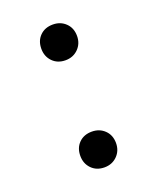

<svg xmlns="http://www.w3.org/2000/svg" viewBox="-94 -516 463 566"><g transform="rotate(-20 137.5 -233.0)"><path d="M82 -401Q82 -426 97.5 -441.5Q113 -457 138 -457Q162 -457 178 -441.5Q194 -426 194 -401Q194 -377 178 -361Q162 -345 138 -345Q113 -345 97.5 -361Q82 -377 82 -401ZM82 -65Q82 -90 97.5 -105.5Q113 -121 138 -121Q162 -121 178 -105.5Q194 -90 194 -65Q194 -41 178 -25Q162 -9 138 -9Q113 -9 97.5 -25Q82 -41 82 -65Z"/></g></svg>

Font: Barlow Semi Condensed
Style: Regular
Weight: 400
Width: 4
Designer: Jeremy Tribby
Foundry: Tribby Type
Version: Version 1.408;December 10, 2018;FontCreator 11.5.0.2430 64-b